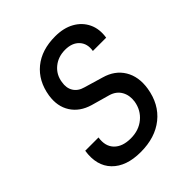

<svg xmlns="http://www.w3.org/2000/svg" viewBox="-206 -871 1011 1011"><g transform="rotate(-45 300.0 -365.0)"><path d="M258 10Q151 10 96 -46.5Q41 -103 56 -202H155Q146 -144 178 -111Q210 -78 272 -78Q332 -78 373 -112Q414 -146 423 -201Q429 -243 411 -275Q393 -307 353 -319L250 -348Q182 -368 149 -419.5Q116 -471 127 -543Q142 -636 205.5 -688Q269 -740 370 -740Q433 -740 477.5 -715Q522 -690 543 -646Q564 -602 555 -545H456Q464 -593 436.5 -623Q409 -653 357 -653Q305 -653 268.5 -623Q232 -593 225 -545Q218 -506 235 -478.5Q252 -451 289 -441L394 -410Q465 -390 498.5 -334.5Q532 -279 520 -201Q504 -101 435 -45.5Q366 10 258 10Z"/></g></svg>

Font: JetBrains Mono NL Medium
Style: Italic
Weight: 500
Italic angle: -9°
Monospace: yes
Designer: Philipp Nurullin, Konstantin Bulenkov
Foundry: JetBrains
Version: Version 2.305; ttfautohint (v1.8.4.7-5d5b)